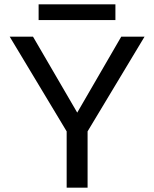

<svg xmlns="http://www.w3.org/2000/svg" viewBox="-20 -870 715 890"><path d="M289 0V-261L25 -700H133L338 -348L542 -700H650L386 -261V0ZM159 -777V-850H515V-777Z"/></svg>

Font: Envelope Sans Variable
Style: Regular
Weight: 500
Designer: Andreas Rasmussen / Norman Anderson
Foundry: mail.de GmbH
Version: Version 1.150